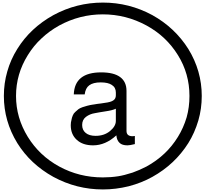

<svg xmlns="http://www.w3.org/2000/svg" viewBox="-20 -1097 1585 1480"><path d="M548.8 -369.1Q554.7 -539.1 759.8 -539.1Q857.4 -539.1 906.2 -502.9Q955.1 -466.8 955.1 -396.5V-87.9Q955.1 -46.9 1002 -46.9Q1007.8 -46.9 1019.5 -48.8V13.7Q980.5 23.4 962.9 23.4Q921.9 23.4 902.3 4.9Q879.9 -15.6 877 -53.7Q793 23.4 697.3 23.4Q618.2 23.4 572.3 -18.6Q525.4 -60.5 525.4 -131.8Q525.4 -154.3 531.2 -173.8Q533.2 -188.5 541 -207Q546.9 -222.7 560.5 -234.4Q575.2 -248 584 -254.9Q593.8 -262.7 615.2 -270.5Q646.5 -280.3 650.4 -281.2Q676.8 -288.1 691.4 -290Q698.2 -291 708.5 -292.5Q718.8 -293.9 725.6 -295.4Q732.4 -296.9 736.3 -296.9Q741.2 -296.9 756.8 -299.3Q772.5 -301.8 785.2 -303.7Q835 -309.6 853.5 -323.2Q873 -335.9 873 -362.3V-383.8Q873 -422.9 841.8 -442.4Q813.5 -461.9 755.9 -461.9Q698.2 -461.9 668 -439.5Q638.7 -418 632.8 -369.1ZM716.8 -49.8Q783.2 -49.8 828.1 -86.9Q873 -124 873 -165V-258.8Q844.7 -246.1 796.9 -239.3Q777.3 -236.3 745.6 -231Q713.9 -225.6 710.9 -224.6Q672.9 -218.8 642.6 -196.3Q613.3 -173.8 613.3 -133.8Q613.3 -94.7 640.6 -72.3Q668 -49.8 716.8 -49.8ZM103.5 -357.4Q103.5 -189.5 194.3 -42Q284.2 103.5 436.5 186.5Q590.8 270.5 772.5 270.5Q834 270.5 890.6 261.7Q935.5 254.9 1002 233.4Q1054.7 214.8 1109.4 186.5Q1263.7 101.6 1351.6 -42Q1394.5 -111.3 1418.9 -193.4Q1440.4 -270.5 1440.4 -357.4Q1440.4 -529.3 1351.6 -671.9Q1261.7 -817.4 1109.4 -900.4Q951.2 -986.3 772.5 -986.3Q594.7 -986.3 436.5 -900.4Q359.4 -857.4 299.8 -800.8Q239.3 -745.1 194.3 -671.9Q103.5 -526.4 103.5 -357.4ZM9.8 -357.4Q9.8 -455.1 36.1 -545.9Q61.5 -636.7 113.3 -719.7Q213.9 -881.8 391.6 -980.5Q570.3 -1077.1 773.4 -1077.1Q975.6 -1077.1 1154.3 -980.5Q1328.1 -883.8 1431.6 -719.7Q1535.2 -550.8 1535.2 -357.4Q1535.2 -258.8 1508.8 -168Q1480.5 -72.3 1431.6 5.9Q1328.1 169.9 1154.3 266.6Q1072.3 312.5 971.7 338.9Q872.1 363.3 773.4 363.3Q570.3 363.3 391.6 266.6Q213.9 168 113.3 5.9Q9.8 -163.1 9.8 -357.4Z"/></svg>

Font: Circled
Style: Regular
Weight: 400
Version: Version 002.000